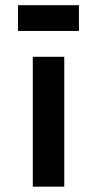

<svg xmlns="http://www.w3.org/2000/svg" viewBox="-20 -700 368 720"><path d="M103 0V-487H221V0ZM47.5 -680.5H276V-584H47.5Z"/></svg>

Font: Karla
Style: Bold
Weight: 700
Designer: Jonathan Pinhorn
Version: Version 2.004; ttfautohint (v1.8.4.7-5d5b);gftools[0.9.33]